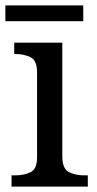

<svg xmlns="http://www.w3.org/2000/svg" viewBox="-20 -695 360 715"><path d="M23 0V-42H36Q69 -42 93.5 -53.5Q118 -65 118 -109V-426Q118 -470 93.5 -482Q69 -494 36 -494H33V-536H212V-114Q212 -67 236 -54.5Q260 -42 294 -42H307V0ZM0 -616V-675H290V-616Z"/></svg>

Font: Noto Serif Oriya
Style: Regular
Weight: 400
Designer: David Williams
Foundry: Google LLC, David Williams
Version: Version 1.051; ttfautohint (v1.8.4.7-5d5b)